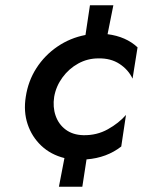

<svg xmlns="http://www.w3.org/2000/svg" viewBox="-20 -598 603 730"><path d="M186 -230Q180 -191 191.5 -158Q203 -125 230 -105Q257 -85 297 -84Q348 -83 390 -106.5Q432 -130 459 -161L441 -41Q386 2 309 8L293 112H204L225 3Q173 -10 137 -44Q101 -78 85 -126Q69 -174 78 -230Q87 -290 118.5 -339Q150 -388 198.5 -421Q247 -454 305 -465L322 -578H411L389 -468Q459 -459 503 -418L484 -299Q468 -333 434.5 -355Q401 -377 354 -376Q313 -376 277.5 -356.5Q242 -337 217.5 -303.5Q193 -270 186 -230Z"/></svg>

Font: Jost* Medium
Style: Italic
Weight: 500
Italic angle: -10°
Version: Version 3.7